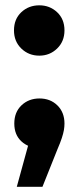

<svg xmlns="http://www.w3.org/2000/svg" viewBox="-20 -566 302 740"><path d="M131.5 -351.5Q90.6 -351.5 62.2 -378.9Q33.9 -406.4 33.9 -448.9Q33.9 -492.4 62.2 -519Q90.6 -545.5 131.5 -545.5Q171.8 -545.5 200.1 -519Q228.5 -492.4 228.5 -448.9Q228.5 -406.4 200.1 -378.9Q171.8 -351.5 131.5 -351.5ZM44.7 154 110.6 -86 132.7 4.4Q90.4 4.4 62.7 -21Q35.1 -46.3 35.1 -89.8Q35.1 -133.7 62.9 -160.1Q90.8 -186.5 132.1 -186.5Q174 -186.5 201.2 -159.8Q228.5 -133.1 228.5 -89.8Q228.5 -77.5 226.3 -64.8Q224.1 -52.1 218.5 -34.7Q212.9 -17.3 201 10.4L143.6 154Z"/></svg>

Font: Montserrat Thin
Style: Regular
Weight: 100
Designer: Julieta Ulanovsky
Foundry: Julieta Ulanovsky
Version: Version 9.000